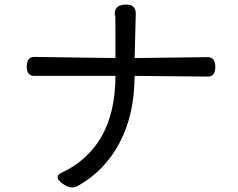

<svg xmlns="http://www.w3.org/2000/svg" viewBox="-20 -794 1040 840"><path d="M485 -675Q485 -738 483 -725Q476 -774 533 -774Q575 -774 574 -732L569 -540L889 -544Q922 -544 922 -501Q922 -459 889 -459L569 -462Q568 -291 503 -169Q439 -48 323 18Q292 38 253 9Q214 -20 247 -37Q485 -148 485 -462H130Q97 -462 97 -503Q97 -545 130 -545L485 -540Z"/></svg>

Font: Swei Gothic CJK TC Regular
Style: Regular
Weight: 400
Version: Version 2.129